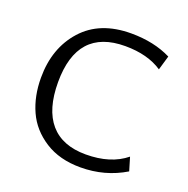

<svg xmlns="http://www.w3.org/2000/svg" viewBox="-122 -780 886 907"><g transform="rotate(20 321.0 -326.5)"><path d="M588 -622 567 -550Q494 -599 381 -599Q140 -599 140 -331Q140 -194 200.5 -124Q261 -54 379 -54Q504 -54 580 -116L600 -49Q499 12 376 12Q271 12 197.5 -35Q124 -82 90.5 -156Q57 -230 57 -323Q57 -472 143.5 -568.5Q230 -665 387 -665Q502 -665 588 -622Z"/></g></svg>

Font: Quattrocento Sans
Style: Regular
Weight: 400
Designer: Pablo Impallari
Foundry: Pablo Impallari, Igino Marini, Brenda Gallo
Version: Version 2.000